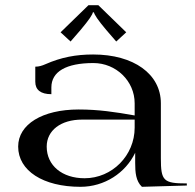

<svg xmlns="http://www.w3.org/2000/svg" viewBox="-20 -715 750 740"><path d="M213.5 -590.5 252 -555 290.5 -599.5C324.6 -639.9 336 -658.3 338 -667.5H342C344 -658.3 356.4 -638.8 389.5 -599.5L428 -555L466.5 -590.5L359 -695H321ZM50 -150C50 -57 146.2 5 290 5C383.3 5 463.8 -48.7 501 -126.2V-87C501 -50.8 503.5 -17.2 527 5L700 0V-8C610 -8 600 -17.9 600 -105V-317C600 -429.5 495.6 -505 339 -505C272.5 -505 215.8 -494.2 155 -467.5C141.9 -461.7 130.1 -458 116 -458V-400C116 -368.8 136.7 -352 178 -352V-378C178 -439 234.9 -472 340 -472C427.5 -472 499 -402.6 499 -317V-270C423.6 -283.4 359.3 -293 283 -293C143.4 -293 50 -235.8 50 -150ZM160 -150C160 -212.2 214.4 -254 296 -254H499V-223C499 -115.7 412.2 -28 306 -28C219.8 -28 160 -76.8 160 -150Z"/></svg>

Font: Prida01
Style: Bold
Weight: 700
Designer: gluk
Foundry: gluk
Version: Version 00.072